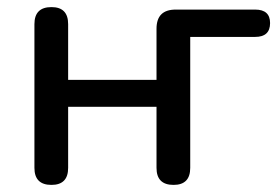

<svg xmlns="http://www.w3.org/2000/svg" viewBox="-20 -514 788 541"><path d="M125 7Q77 7 77 -41V-446Q77 -494 125 -494Q172 -494 172 -446V-289H421V-433Q421 -487 475 -487H699Q741 -487 741 -449Q741 -410 699 -410H516V-41Q516 7 469 7Q421 7 421 -41V-213H172V-41Q172 7 125 7Z"/></svg>

Font: Chiron GoRound TC
Style: Regular
Weight: 400
Designer: Ryoko NISHIZUKA 西塚涼子 (kana, bopomofo & ideographs); Paul D. Hunt (Latin, Greek & Cyrillic); Sandoll Communications 산돌커뮤니
Foundry: Adobe
Version: Version 1.000;hotconv 1.1.1;makeotfexe 2.6.0